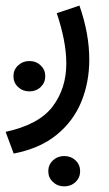

<svg xmlns="http://www.w3.org/2000/svg" viewBox="-26 -286 388 686"><path d="M146.5 325.7Q146.5 302.7 163.1 287.1Q179.7 271.5 203.6 271.5Q227.5 271.5 243.9 287.1Q260.3 302.7 260.3 325.7Q260.3 348.6 243.9 364.3Q227.5 379.9 203.6 379.9Q179.7 379.9 163.1 364.3Q146.5 348.6 146.5 325.7ZM22 -13.7Q22 -36.6 38.6 -52.2Q55.2 -67.9 79.1 -67.9Q103 -67.9 119.4 -52.2Q135.7 -36.6 135.7 -13.7Q135.7 9.3 119.4 24.9Q103 40.5 79.1 40.5Q55.2 40.5 38.6 24.9Q22 9.3 22 -13.7ZM22.9 262.7 -5.9 185.1Q113.3 159.2 162.1 94.5Q210.9 29.8 210.9 -58.6Q210.9 -100.1 201.9 -145.8Q192.9 -191.4 176.8 -238.8L257.8 -266.1Q293 -166 293 -73.2Q293 8.3 264.4 77.9Q235.8 147.5 176 196Q116.2 244.6 22.9 262.7Z"/></svg>

Font: Vazirmatn RD FD
Style: Regular
Weight: 400
Designer: Saber Rastikerdar
Foundry: Saber Rastikerdar
Version: Version 33.003